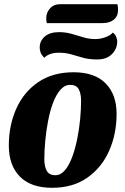

<svg xmlns="http://www.w3.org/2000/svg" viewBox="-20 -874 596 914"><path d="M228 20Q127 20 74.5 -33.5Q22 -87 22 -181Q22 -277 57.5 -356.5Q93 -436 162 -483Q231 -530 330 -530Q431 -530 483 -477Q535 -424 535 -332Q535 -236 499.5 -156Q464 -76 395.5 -28Q327 20 228 20ZM244 -40Q269 -40 289 -63.5Q309 -87 323.5 -126Q338 -165 347.5 -212Q357 -259 361.5 -306.5Q366 -354 366 -394Q366 -428 355 -449Q344 -470 314 -470Q288 -470 267.5 -446.5Q247 -423 232.5 -384.5Q218 -346 209 -299Q200 -252 195.5 -204Q191 -156 191 -116Q191 -82 202.5 -61Q214 -40 244 -40ZM203 -764Q200 -775 200 -786Q200 -814 218 -834Q236 -854 266 -854H539Q542 -841 542 -827Q542 -797 522 -780.5Q502 -764 468 -764ZM443 -591Q404 -591 375.5 -599Q347 -607 320 -615Q293 -623 259 -623Q236 -623 218.5 -616.5Q201 -610 191 -599Q177 -613 173 -624.5Q169 -636 169 -648Q169 -679 193 -700Q217 -721 261 -721Q292 -721 320.5 -713Q349 -705 376.5 -696.5Q404 -688 434 -688Q459 -688 483.5 -697.5Q508 -707 517 -719Q529 -710 533.5 -698Q538 -686 538 -676Q538 -642 513 -616.5Q488 -591 443 -591Z"/></svg>

Font: Sansita Swashed
Style: Bold
Weight: 700
Designer: Pablo Cosgaya
Foundry: Omnibus-Type
Version: Version 1.003; ttfautohint (v1.8.3)